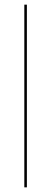

<svg xmlns="http://www.w3.org/2000/svg" viewBox="-20 -805 225 825"><path d="M84.5 0H95.5V-785H84.5Z"/></svg>

Font: Anybody SemiExpanded Thin
Style: Regular
Weight: 250
Width: 6
Version: Version 1.113;gftools[0.9.25]